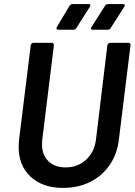

<svg xmlns="http://www.w3.org/2000/svg" viewBox="-20 -909 657 937"><path d="M71 -193Q71 -203 73 -227L130 -688Q131 -693 134.5 -696.5Q138 -700 143 -700H232Q243 -700 243 -688L186 -225Q185 -218 185 -204Q185 -153 216 -122.5Q247 -92 300 -92Q359 -92 399.5 -129Q440 -166 448 -225L504 -688Q505 -693 509 -696.5Q513 -700 518 -700H607Q612 -700 615 -696.5Q618 -693 617 -688L560 -227Q552 -157 515 -103.5Q478 -50 419.5 -21Q361 8 288 8Q188 8 129.5 -46.5Q71 -101 71 -193ZM258 -778 319 -880Q325 -889 334 -889H412Q421 -889 421 -883Q421 -880 418 -875L353 -773Q348 -764 338 -764H265Q258 -764 256 -767.5Q254 -771 258 -778ZM424 -770Q424 -774 427 -778L492 -880Q494 -884 498.5 -886.5Q503 -889 507 -889H580Q589 -889 589 -883Q589 -880 586 -875L520 -772Q516 -764 505 -764H433Q424 -764 424 -770Z"/></svg>

Font: Barlow SemiBold
Style: Italic
Weight: 600
Italic angle: -7°
Designer: Jeremy Tribby
Foundry: Tribby Type
Version: Version 1.408